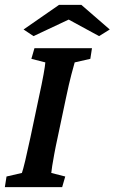

<svg xmlns="http://www.w3.org/2000/svg" viewBox="-22 -772 473 792"><path d="M-2 0 4.9 -43.9 68.4 -58.6Q73.2 -72.3 82 -108.9Q90.8 -145.5 103.5 -205.1L137.7 -367.2Q151.4 -429.7 157.7 -465.3Q164.1 -501 165 -514.6L107.4 -529.3L120.1 -573.2H357.4L350.6 -529.3L286.1 -514.6Q282.2 -502 272.5 -464.8Q262.7 -427.7 250 -367.2L215.8 -205.1Q207 -165 201.7 -135.7Q196.3 -106.4 193.4 -87.9Q190.4 -69.3 189.5 -58.6L247.1 -43.9L234.4 0ZM430.7 -650.4 386.7 -623 232.4 -707H294.9L116.2 -623L75.2 -650.4L221.7 -752H313.5Z"/></svg>

Font: Crimson Pro ExtraLight SemiBold
Style: Italic
Weight: 600
Italic angle: -12°
Version: Version 1.002